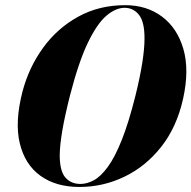

<svg xmlns="http://www.w3.org/2000/svg" viewBox="-20 -732 760 762"><path d="M477 -711.5Q562 -711.5 622.8 -666.2Q683.5 -621 707.8 -537.5Q732 -454 706.5 -339.5Q681.5 -227.5 620 -149.5Q558.5 -71.5 474 -30.8Q389.5 10 295 10Q202.5 10 140.8 -34.2Q79 -78.5 58.5 -163.2Q38 -248 69.5 -369.5Q95 -465.5 151.5 -543Q208 -620.5 290.8 -666Q373.5 -711.5 477 -711.5ZM299 -2Q325.5 -2 352.8 -16.8Q380 -31.5 408 -69.8Q436 -108 463.5 -177Q491 -246 518 -354Q536.5 -429.5 545 -484.8Q553.5 -540 553.5 -578Q554 -644.5 531.8 -672.8Q509.5 -701 474.5 -701Q439.5 -701 402.5 -669.8Q365.5 -638.5 329 -563Q292.5 -487.5 258 -354Q237 -271 227.2 -213.2Q217.5 -155.5 217 -117Q217 -53.5 239.2 -27.8Q261.5 -2 299 -2Z"/></svg>

Font: Fraunces 144pt
Style: Bold Italic
Weight: 700
Italic angle: -16°
Version: Version 1.000;[b76b70a41]